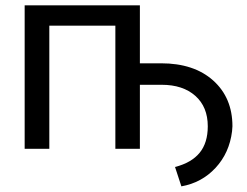

<svg xmlns="http://www.w3.org/2000/svg" viewBox="-20 -548 909 707"><path d="M495.1 -314.9H573.2Q694.3 -314.9 765.1 -251.5Q835.9 -188 835.9 -83L834.5 -64.5Q824.7 15.1 773.7 70.1Q722.7 125 647.9 138.2L624.5 66.9Q685.1 51.3 715.1 14.6Q745.1 -22 745.1 -83Q745.1 -154.3 699.2 -195.1Q653.3 -235.8 575.2 -235.8H495.1V0H404.8V-453.6H161.6V0H70.8V-528.3H495.1Z"/></svg>

Font: Roboto
Style: Regular
Weight: 400
Designer: Google
Version: Version 2.001047; 2015